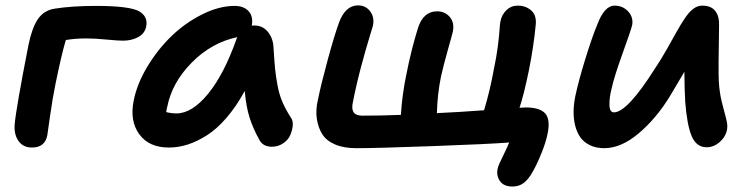

<svg xmlns="http://www.w3.org/2000/svg" viewBox="-20 -535 2768 709"><path d="M98.1 9.8Q65.4 9.8 48.3 -14.4Q31.2 -38.6 34.2 -76.2Q39.6 -136.2 85 -368.2Q97.7 -431.2 119.6 -463.9Q141.6 -496.6 181.2 -502.9Q245.6 -513.2 334 -513.2Q458 -513.2 494.1 -493.2Q526.9 -473.6 520 -438Q515.1 -411.6 490.7 -398.2Q466.3 -384.8 434.1 -384.8Q415.5 -384.8 373.5 -388.9Q331.5 -393.1 297.9 -393.1Q257.8 -393.1 223.1 -387.2Q207.5 -335.4 185.1 -226.1Q174.3 -173.8 164.8 -106.4Q155.3 -39.1 154.8 -36.1Q146.5 9.8 98.1 9.8Z M603.5 9.8Q529.8 9.8 494.1 -39.6Q458.5 -88.9 473.6 -163.1Q485.8 -225.1 523.9 -288.6Q562 -352.1 613 -401.4Q664.1 -450.7 726.6 -481.9Q789.1 -513.2 846.7 -513.2Q880.4 -513.2 898.2 -493.4Q916 -473.6 909.7 -439.9Q912.6 -440.9 919.4 -440.9Q949.2 -440.9 968.3 -418.5Q987.3 -396 989.7 -363.8Q990.2 -358.4 990.7 -348.6Q993.7 -301.3 996.1 -278.1Q998.5 -254.9 1004.6 -220.9Q1010.7 -187 1022.5 -159.4Q1034.2 -131.8 1052.7 -103Q1063 -89.8 1061 -71Q1059.1 -52.2 1051.3 -34.9Q1043.5 -17.6 1025.1 -5.4Q1006.8 6.8 983.9 6.8Q950.7 6.8 937.5 -19Q914.6 -60.1 901.6 -100.8Q888.7 -141.6 883.8 -199.2Q853 -142.6 816.9 -100.6Q780.8 -58.6 744.1 -35.4Q707.5 -12.2 672.9 -1.2Q638.2 9.8 603.5 9.8ZM597.7 -141.1Q595.7 -133.8 593.8 -121.1Q612.3 -116.2 631.8 -116.2Q689 -116.2 748.3 -188.5Q807.6 -260.7 854.5 -394L856.4 -397.9Q761.2 -377.9 688.2 -304Q615.2 -230 597.7 -141.1Z M1872.6 153.8Q1840.3 153.8 1826.4 134Q1812.5 114.3 1817.4 88.9Q1818.8 80.6 1825.4 66.2Q1832 51.8 1842.8 29.8Q1853.5 7.8 1860.4 -8.8Q1784.7 -2.9 1577.1 4.6Q1369.6 12.2 1295.4 12.2Q1249.5 12.2 1217.5 -1.5Q1185.5 -15.1 1170.2 -39.3Q1154.8 -63.5 1149.9 -96.4Q1145 -129.4 1154.3 -168Q1165.5 -223.6 1190.2 -314.2Q1214.8 -404.8 1232.4 -453.1Q1255.9 -515.1 1302.2 -515.1Q1330.1 -515.1 1346.7 -493.4Q1363.3 -471.7 1357.4 -440.9Q1356 -435.1 1343.5 -394.8Q1331.1 -354.5 1313.7 -289.8Q1296.4 -225.1 1283.2 -158.2Q1271.5 -107.9 1317.4 -107.9Q1387.2 -107.9 1460.4 -110.8Q1464.8 -186 1481.4 -264.2Q1499 -353 1523.4 -431.2Q1543 -493.2 1594.2 -493.2Q1622.6 -493.2 1640.6 -472.7Q1658.7 -452.1 1652.3 -418.9Q1650.9 -411.1 1634 -351.6Q1617.2 -292 1608.4 -252Q1595.2 -188 1593.3 -117.2Q1676.8 -121.1 1767.6 -127.9Q1790 -203.1 1803.2 -276.9Q1813.5 -325.2 1818.4 -364.5Q1823.2 -403.8 1824.7 -425.5Q1826.2 -447.3 1827.6 -454.1Q1832 -480 1849.6 -497.1Q1867.2 -514.2 1891.6 -514.2Q1921.4 -514.2 1941.4 -496.6Q1961.4 -479 1958.5 -445.8Q1950.7 -362.3 1932.6 -272.9Q1913.6 -181.6 1898.4 -137.2Q1903.8 -137.2 1911.6 -137.7Q1919.4 -138.2 1921.4 -138.2Q1973.1 -138.2 1992.9 -116.5Q2012.7 -94.7 2002.4 -43Q1996.6 -11.7 1979.7 30Q1962.9 71.8 1948.2 97.2Q1933.1 125.5 1915.3 139.6Q1897.5 153.8 1872.6 153.8Z M2211.4 12.2Q2181.2 12.2 2158.4 1.2Q2135.7 -9.8 2122.8 -28.3Q2109.9 -46.9 2103.8 -71.8Q2097.7 -96.7 2098.1 -123.8Q2098.6 -150.9 2104.5 -180.2Q2116.2 -235.8 2141.8 -318.6Q2167.5 -401.4 2185.1 -442.9Q2211.4 -514.2 2249.5 -514.2Q2279.8 -514.2 2299.6 -492.7Q2319.3 -471.2 2314.5 -442.9Q2311 -426.3 2279.3 -338.6Q2247.6 -251 2238.3 -207Q2230 -175.8 2230.5 -147.9Q2231 -120.1 2247.1 -120.1Q2296.4 -120.1 2399.4 -283.2Q2419.9 -313.5 2441.9 -352.3Q2463.9 -391.1 2478 -416.7Q2492.2 -442.4 2508.1 -466.3Q2523.9 -490.2 2539.8 -502.2Q2555.7 -514.2 2573.2 -514.2Q2606.4 -514.2 2621.6 -494.1Q2636.7 -474.1 2635.3 -439.9Q2632.3 -271.5 2634.3 -234.9Q2636.7 -192.9 2646 -156Q2655.3 -119.1 2661.4 -96.9Q2667.5 -74.7 2665 -58.1Q2660.6 -31.2 2638.4 -11.2Q2616.2 8.8 2589.4 8.8Q2551.3 8.8 2533.9 -33Q2516.6 -74.7 2510.3 -160.2Q2507.3 -212.9 2507.3 -270Q2484.4 -231.9 2454.1 -180.2Q2403.3 -97.2 2338.4 -42.5Q2273.4 12.2 2211.4 12.2Z"/></svg>

Font: Shantell Sans Normal
Style: Italic
Weight: 600
Italic angle: -11.31°
Designer: Stephen Nixon, Anya Danilova, Shantell Martin
Foundry: Arrow Type
Version: Version 1.006;[559af2be0]